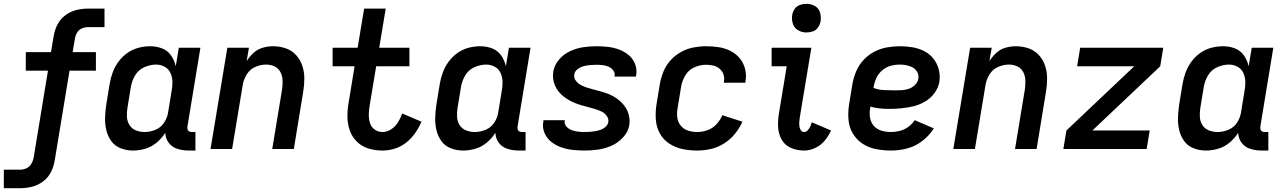

<svg xmlns="http://www.w3.org/2000/svg" viewBox="-80 -780 6724 1005"><path d="M-60 205H27Q57 205 87.5 197.5Q118 190 145 170Q172 150 186.5 121Q201 92 206 62L284 -410H422V-507H300L312 -576Q314 -593 323 -608.5Q332 -624 348 -631Q364 -638 380 -638H467V-735H380Q350 -735 319.5 -727.5Q289 -720 262 -700Q235 -680 220.5 -651Q206 -622 201 -592L187 -507H55V-410H171L96 46Q93 62 84 77.5Q75 93 59 100.5Q43 108 27 108H-60Z M616 8Q648 8 680.5 -1.5Q713 -11 740 -33.5Q767 -56 785 -85Q786 -55 803.5 -32Q821 -9 849.5 -0.5Q878 8 908 8H943V-89H924Q917 -89 910.5 -92Q904 -95 902 -102Q900 -109 901 -117L969 -530H856L840 -433Q833 -464 815.5 -489.5Q798 -515 768.5 -526.5Q739 -538 706 -538Q676 -538 645 -530Q614 -522 587 -503Q560 -484 540.5 -457.5Q521 -431 510 -401Q499 -371 494 -341L476 -231Q471 -197 470 -163.5Q469 -130 476.5 -98.5Q484 -67 502.5 -41.5Q521 -16 551.5 -4Q582 8 616 8ZM677 -89Q653 -89 631.5 -97.5Q610 -106 598 -125Q586 -144 584.5 -167.5Q583 -191 587 -215L605 -325Q610 -356 627 -385Q644 -414 675 -428Q706 -442 737 -442Q761 -442 782 -430.5Q803 -419 812.5 -397.5Q822 -376 822.5 -351.5Q823 -327 818 -302L800 -192Q796 -164 779 -138Q762 -112 733.5 -100.5Q705 -89 677 -89Z M1022 0H1135L1191 -338Q1196 -366 1212.5 -392Q1229 -418 1257 -430Q1285 -442 1313 -442Q1337 -442 1357 -432.5Q1377 -423 1387.5 -403.5Q1398 -384 1399 -361Q1400 -338 1397 -315L1345 0H1458L1507 -299Q1513 -334 1513 -369Q1513 -404 1502.5 -435.5Q1492 -467 1470 -491.5Q1448 -516 1416 -527Q1384 -538 1349 -538Q1323 -538 1296 -530.5Q1269 -523 1247.5 -503.5Q1226 -484 1211 -460L1223 -530H1110Z M1922 8Q1954 8 1986.5 -2Q2019 -12 2046 -33.5Q2073 -55 2093 -83.5Q2113 -112 2126 -143L2025 -186Q2017 -162 2003.5 -140Q1990 -118 1968 -103.5Q1946 -89 1922 -89Q1899 -89 1881 -102Q1863 -115 1856.5 -136.5Q1850 -158 1850.5 -181.5Q1851 -205 1855 -228L1889 -433H2063V-530H1905L1939 -735H1826L1792 -530H1661V-433H1776L1745 -244Q1738 -206 1738.5 -168.5Q1739 -131 1751 -97Q1763 -63 1788.5 -38Q1814 -13 1849 -2.5Q1884 8 1922 8Z M2344 8Q2376 8 2408.5 -1.5Q2441 -11 2468 -33.5Q2495 -56 2513 -85Q2514 -55 2531.5 -32Q2549 -9 2577.5 -0.5Q2606 8 2636 8H2671V-89H2652Q2645 -89 2638.5 -92Q2632 -95 2630 -102Q2628 -109 2629 -117L2697 -530H2584L2568 -433Q2561 -464 2543.5 -489.5Q2526 -515 2496.5 -526.5Q2467 -538 2434 -538Q2404 -538 2373 -530Q2342 -522 2315 -503Q2288 -484 2268.5 -457.5Q2249 -431 2238 -401Q2227 -371 2222 -341L2204 -231Q2199 -197 2198 -163.5Q2197 -130 2204.5 -98.5Q2212 -67 2230.5 -41.5Q2249 -16 2279.5 -4Q2310 8 2344 8ZM2405 -89Q2381 -89 2359.5 -97.5Q2338 -106 2326 -125Q2314 -144 2312.5 -167.5Q2311 -191 2315 -215L2333 -325Q2338 -356 2355 -385Q2372 -414 2403 -428Q2434 -442 2465 -442Q2489 -442 2510 -430.5Q2531 -419 2540.5 -397.5Q2550 -376 2550.5 -351.5Q2551 -327 2546 -302L2528 -192Q2524 -164 2507 -138Q2490 -112 2461.5 -100.5Q2433 -89 2405 -89Z M2980 8Q3015 8 3050.5 3Q3086 -2 3120.5 -17Q3155 -32 3181.5 -61Q3208 -90 3214 -125Q3217 -145 3214.5 -163Q3212 -181 3205 -197.5Q3198 -214 3187 -228Q3176 -242 3162.5 -253.5Q3149 -265 3133.5 -274Q3118 -283 3101 -289.5Q3084 -296 3066.5 -301Q3049 -306 3031 -310.5Q3013 -315 2995.5 -320.5Q2978 -326 2962 -334Q2946 -342 2934.5 -357Q2923 -372 2926 -391Q2926 -391 2926 -391Q2926 -391 2926 -391Q2929 -408 2944.5 -419Q2960 -430 2976.5 -434Q2993 -438 3009.5 -439.5Q3026 -441 3042 -441Q3059 -441 3075 -439Q3091 -437 3105.5 -431Q3120 -425 3130 -411.5Q3140 -398 3137 -382Q3137 -380 3136 -379H3248Q3249 -383 3250 -386Q3255 -417 3244 -445Q3233 -473 3211 -491.5Q3189 -510 3161 -520.5Q3133 -531 3103 -534.5Q3073 -538 3042 -538Q3008 -538 2973.5 -533Q2939 -528 2905 -512.5Q2871 -497 2846.5 -468.5Q2822 -440 2816 -405Q2813 -386 2815.5 -367.5Q2818 -349 2825 -332.5Q2832 -316 2843 -302Q2854 -288 2867.5 -277Q2881 -266 2896.5 -257Q2912 -248 2929 -241Q2946 -234 2963.5 -229Q2981 -224 2998.5 -219.5Q3016 -215 3034 -209.5Q3052 -204 3068 -196.5Q3084 -189 3095.5 -174Q3107 -159 3104 -140Q3101 -126 3089 -115.5Q3077 -105 3063.5 -100.5Q3050 -96 3036 -93.5Q3022 -91 3008 -90Q2994 -89 2980 -89Q2962 -89 2945 -91Q2928 -93 2912 -99Q2896 -105 2884.5 -118Q2873 -131 2876 -149L2877 -151H2765Q2764 -148 2764 -144Q2758 -113 2770 -84.5Q2782 -56 2805.5 -37.5Q2829 -19 2857.5 -9Q2886 1 2917 4.5Q2948 8 2980 8Z M3569 8Q3604 8 3640 0Q3676 -8 3709 -28.5Q3742 -49 3766.5 -79Q3791 -109 3806 -143L3701 -177Q3690 -151 3670 -129.5Q3650 -108 3623 -98.5Q3596 -89 3569 -89Q3544 -89 3521 -96.5Q3498 -104 3483 -122.5Q3468 -141 3465 -165.5Q3462 -190 3467 -215L3485 -325Q3490 -356 3507 -385Q3524 -414 3554.5 -427.5Q3585 -441 3615 -441Q3636 -441 3654.5 -436.5Q3673 -432 3687.5 -419.5Q3702 -407 3707.5 -388.5Q3713 -370 3709 -350V-347H3821Q3822 -350 3822 -353Q3828 -387 3820 -419Q3812 -451 3792 -475Q3772 -499 3743.5 -513.5Q3715 -528 3682 -533Q3649 -538 3615 -538Q3583 -538 3549.5 -531.5Q3516 -525 3485 -508Q3454 -491 3430 -464.5Q3406 -438 3393 -406Q3380 -374 3374 -341L3356 -231Q3350 -192 3353 -153Q3356 -114 3374 -81.5Q3392 -49 3423 -28.5Q3454 -8 3491.5 0Q3529 8 3569 8Z M4129 8Q4158 8 4187 -5.5Q4216 -19 4236.5 -43.5Q4257 -68 4270 -97L4169 -140Q4166 -129 4161.5 -118.5Q4157 -108 4148.5 -98.5Q4140 -89 4129 -89Q4117 -89 4111 -99.5Q4105 -110 4104 -121.5Q4103 -133 4104 -145Q4105 -157 4107 -169L4167 -530H3959V-433H4038L3997 -185Q3991 -149 3993 -113.5Q3995 -78 4012 -48.5Q4029 -19 4061 -5.5Q4093 8 4129 8ZM4141 -610Q4157 -610 4174 -615.5Q4191 -621 4201.5 -636Q4212 -651 4215 -667Q4219 -691 4212.5 -714Q4206 -737 4185.5 -748.5Q4165 -760 4141 -760Q4125 -760 4108 -754.5Q4091 -749 4080.5 -734.5Q4070 -720 4067 -703Q4063 -679 4070 -656.5Q4077 -634 4097 -622Q4117 -610 4141 -610Z M4584 8Q4626 8 4668.5 -3Q4711 -14 4747.5 -42Q4784 -70 4808 -108L4708 -151Q4695 -131 4674.5 -116Q4654 -101 4630.5 -95Q4607 -89 4584 -89Q4558 -89 4534 -96Q4510 -103 4494 -121Q4478 -139 4474 -164.5Q4470 -190 4475 -215L4476 -222Q4499 -215 4524 -212.5Q4549 -210 4574 -210Q4606 -210 4637.5 -213Q4669 -216 4700.5 -223.5Q4732 -231 4761.5 -248Q4791 -265 4811.5 -293Q4832 -321 4837 -352Q4842 -386 4833.5 -417.5Q4825 -449 4805.5 -473.5Q4786 -498 4757.5 -512.5Q4729 -527 4696.5 -532.5Q4664 -538 4630 -538Q4597 -538 4563 -532Q4529 -526 4497 -509.5Q4465 -493 4440 -466Q4415 -439 4401.5 -406.5Q4388 -374 4382 -341L4364 -231Q4358 -191 4361.5 -152Q4365 -113 4384.5 -80.5Q4404 -48 4435.5 -27.5Q4467 -7 4505.5 0.5Q4544 8 4584 8ZM4603 -307Q4574 -307 4546 -308.5Q4518 -310 4492 -320L4493 -325Q4497 -349 4507.5 -372Q4518 -395 4538 -412Q4558 -429 4582 -435.5Q4606 -442 4630 -442Q4648 -442 4665.5 -438.5Q4683 -435 4698 -426.5Q4713 -418 4721.5 -402.5Q4730 -387 4727 -368Q4724 -350 4709.5 -335.5Q4695 -321 4676.5 -315Q4658 -309 4639.5 -308Q4621 -307 4603 -307Z M4910 0H5023L5079 -338Q5084 -366 5100.5 -392Q5117 -418 5145 -430Q5173 -442 5201 -442Q5225 -442 5245 -432.5Q5265 -423 5275.5 -403.5Q5286 -384 5287 -361Q5288 -338 5285 -315L5233 0H5346L5395 -299Q5401 -334 5401 -369Q5401 -404 5390.5 -435.5Q5380 -467 5358 -491.5Q5336 -516 5304 -527Q5272 -538 5237 -538Q5211 -538 5184 -530.5Q5157 -523 5135.5 -503.5Q5114 -484 5099 -460L5111 -530H4998Z M5486 0H5922L5938 -97H5638L5993 -433L6009 -530H5574L5558 -433H5857L5502 -97Z M6232 8Q6264 8 6296.5 -1.5Q6329 -11 6356 -33.5Q6383 -56 6401 -85Q6402 -55 6419.5 -32Q6437 -9 6465.5 -0.5Q6494 8 6524 8H6559V-89H6540Q6533 -89 6526.5 -92Q6520 -95 6518 -102Q6516 -109 6517 -117L6585 -530H6472L6456 -433Q6449 -464 6431.5 -489.5Q6414 -515 6384.5 -526.5Q6355 -538 6322 -538Q6292 -538 6261 -530Q6230 -522 6203 -503Q6176 -484 6156.5 -457.5Q6137 -431 6126 -401Q6115 -371 6110 -341L6092 -231Q6087 -197 6086 -163.5Q6085 -130 6092.5 -98.5Q6100 -67 6118.5 -41.5Q6137 -16 6167.5 -4Q6198 8 6232 8ZM6293 -89Q6269 -89 6247.5 -97.5Q6226 -106 6214 -125Q6202 -144 6200.5 -167.5Q6199 -191 6203 -215L6221 -325Q6226 -356 6243 -385Q6260 -414 6291 -428Q6322 -442 6353 -442Q6377 -442 6398 -430.5Q6419 -419 6428.5 -397.5Q6438 -376 6438.5 -351.5Q6439 -327 6434 -302L6416 -192Q6412 -164 6395 -138Q6378 -112 6349.5 -100.5Q6321 -89 6293 -89Z"/></svg>

Font: Iosevka Sparkle Semibold
Style: Italic
Weight: 600
Italic angle: -9°
Designer: Belleve Invis
Foundry: Belleve Invis
Version: Version 4.5.0; ttfautohint (v1.8.3)